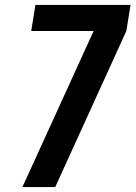

<svg xmlns="http://www.w3.org/2000/svg" viewBox="-20 -755 547 775"><path d="M203 0H70L81 -23L358 -630H106L123 -735H507L490 -630Z"/></svg>

Font: Iosevka Curly Extrabold
Style: Italic
Weight: 800
Italic angle: -9°
Monospace: yes
Designer: Belleve Invis
Foundry: Belleve Invis
Version: Version 22.1.2; ttfautohint (v1.8.4)